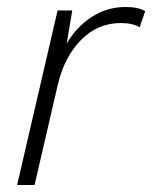

<svg xmlns="http://www.w3.org/2000/svg" viewBox="-20 -530 436 550"><path d="M29 0 145 -500H187L171 -405Q198 -452 242 -481Q286 -510 340 -510Q376 -510 396 -498L380 -452Q360 -464 326 -464Q260 -464 212 -415.5Q164 -367 145 -285L79 0Z"/></svg>

Font: Work Sans Light
Style: Italic
Weight: 300
Italic angle: -13°
Designer: Wei Huang
Foundry: Wei Huang
Version: Version 2.010; ttfautohint (v1.8.3)